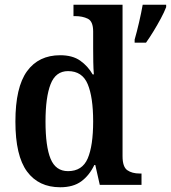

<svg xmlns="http://www.w3.org/2000/svg" viewBox="-20 -780 721 810"><path d="M234 10Q143 10 94 -56.5Q45 -123 45 -267Q45 -412 94 -479.5Q143 -547 234 -547Q286 -547 318.5 -524Q351 -501 371 -466H376Q374 -489 373.5 -519Q373 -549 373 -576V-647Q373 -690 350.5 -701Q328 -712 297 -712H290V-760H497V-121Q497 -76 517 -62Q537 -48 569 -48H577V0H401L382 -84H378Q357 -40 323 -15Q289 10 234 10ZM267 -58Q327 -58 350 -111.5Q373 -165 373 -268Q373 -370 350 -425Q327 -480 267 -480Q215 -480 193.5 -425Q172 -370 172 -267Q172 -162 193.5 -110Q215 -58 267 -58ZM548 -613Q557 -644 566.5 -685Q576 -726 582 -760H681V-750Q673 -729 658.5 -702Q644 -675 627.5 -648Q611 -621 596 -600H548Z"/></svg>

Font: Noto Serif Sinhala SemiCondensed SemiBold
Style: Regular
Weight: 600
Width: 4
Designer: Jelle Bosma - Monotype Design Team
Foundry: Monotype Imaging Inc.
Version: Version 2.007; ttfautohint (v1.8.4.7-5d5b)